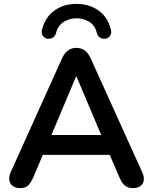

<svg xmlns="http://www.w3.org/2000/svg" viewBox="-20 -959 784 987"><path d="M84 8Q60 8 45.5 -3Q31 -14 28 -32.5Q25 -51 35 -74L299 -659Q312 -688 330.5 -700.5Q349 -713 373 -713Q396 -713 414.5 -700.5Q433 -688 446 -659L711 -74Q722 -51 719 -32Q716 -13 702 -2.5Q688 8 665 8Q637 8 621.5 -5.5Q606 -19 594 -47L529 -198L583 -163H161L215 -198L151 -47Q138 -18 124 -5Q110 8 84 8ZM371 -566 231 -233 205 -265H539L514 -233L373 -566ZM224 -760Q210 -762 200.5 -774.5Q191 -787 196 -807Q213 -872 260.5 -905.5Q308 -939 373 -939Q438 -939 486 -905.5Q534 -872 550 -807Q555 -787 545.5 -774.5Q536 -762 522 -760Q508 -759 499 -763Q490 -767 485 -774Q480 -781 478 -789Q468 -830 438 -847.5Q408 -865 373 -865Q339 -865 309 -847.5Q279 -830 268 -789Q266 -781 261 -774Q256 -767 247 -763Q238 -759 224 -760Z"/></svg>

Font: Nunito ExtraLight
Style: Regular
Weight: 200
Designer: Vernon Adams
Foundry: Vernon Adams
Version: Version 3.602